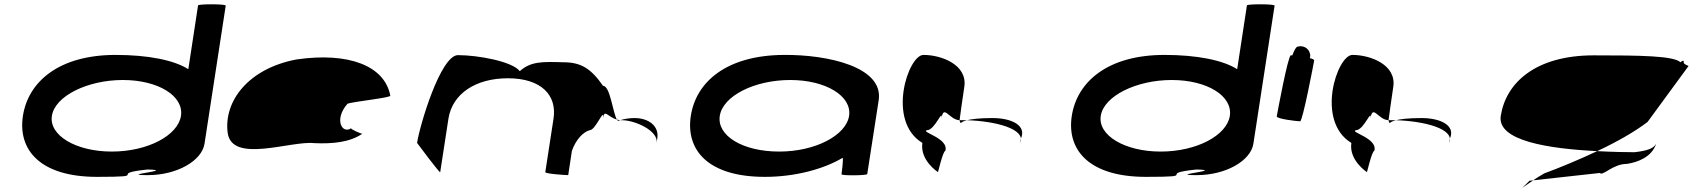

<svg xmlns="http://www.w3.org/2000/svg" viewBox="-20 -810 7830 888"><path d="M86 -274C62 -118 164 8 429 8C688 8 469 -6 662 -26C801 -23 518 0 664 0C798 0 914 -66 926 -146L1024 -784C1025 -792 897 -792 896 -785L851 -490C785 -532 664 -556 515 -556C250 -556 110 -430 86 -274ZM220 -274C234 -366 385 -440 548 -440C712 -440 831 -366 817 -274C803 -184 664 -109 497 -109C331 -109 206 -184 220 -274Z M1033 -196C1052 -52 1325 -160 1433 -148C1518 -144 1598 -152 1655 -191C1647 -193 1601 -212 1604 -217C1563 -188 1523 -257 1587 -330C1609 -340 1793 -358 1785 -368C1759 -506 1592 -570 1351 -535C1128 -493 1014 -341 1033 -196ZM1604 -217C1604 -217 1604 -218 1604 -218C1604 -218 1604 -217 1604 -217ZM1656 -192 1655 -191C1657 -191 1657 -191 1656 -190Z M1909 -149C1909 -149 2015 -6 2016 -14L2054 -261C2072 -376 2179 -448 2329 -448C2483 -448 2557 -370 2540 -261L2502 -14C2501 -6 2597 0 2608 0L2625 -112C2643 -164 2677 -200 2708 -208C2735 -208 2777 -320 2768 -261C2775 -309 2791 -269 2833 -257C2814 -290 2802 -413 2769 -413C2713 -494 2666 -522 2586 -522C2486 -525 2435 -526 2384 -481C2349 -526 2191 -555 2098 -555C2018 -555 1921 -230 1909 -149ZM2833 -257C2835 -254 2837 -252 2839 -251L2848 -254ZM2848 -254H2857C2917 -254 3026 -205 3017 -149L3020 -170C3029 -228 2979 -264 2915 -264C2894 -264 2870 -261 2848 -254Z M3175 -274C3151 -118 3252 8 3518 8C3657 8 3790 -28 3877 -80C3882 -76 3872 -4 3872 -4C3871 3 3990 2 3991 -5L4044 -347C4067 -500 3810 -558 3604 -556C3338 -554 3199 -430 3175 -274ZM3309 -274C3323 -366 3469 -440 3635 -440C3799 -440 3921 -366 3907 -274C3893 -184 3751 -109 3584 -109C3412 -109 3295 -184 3309 -274Z M4246 -149C4234 -68 4318 -14 4318 -14C4317 -6 4341 -112 4352 -112C4371 -171 4233 -200 4268 -208C4304 -208 4342 -314 4334 -261C4345 -331 4369 -256 4418 -254C4422 -281 4430 -346 4440 -409C4455 -510 4335 -556 4251 -556C4180 -556 4079 -250 4246 -149ZM4418 -254C4419 -246 4422 -242 4424 -241C4423 -237 4422 -246 4452 -254ZM4452 -254C4473 -259 4508 -264 4570 -264C4662 -264 4728 -228 4702 -170L4699 -149C4726 -215 4581 -250 4452 -254Z M4937 -274C4913 -118 5015 8 5280 8C5539 8 5320 -6 5513 -26C5652 -23 5369 0 5515 0C5649 0 5765 -66 5777 -146L5875 -784C5876 -792 5748 -792 5747 -785L5702 -490C5636 -532 5515 -556 5366 -556C5101 -556 4961 -430 4937 -274ZM5071 -274C5085 -366 5236 -440 5399 -440C5563 -440 5682 -366 5668 -274C5654 -184 5515 -109 5348 -109C5182 -109 5057 -184 5071 -274Z M5885 -272C5883 -260 5980 -249 5993 -249C6005 -249 6056 -518 6058 -530C6059 -534 6051 -538 6038 -541C6040 -548 6041 -556 6038 -564C6032 -588 6005 -602 5981 -594C5975 -594 5966 -578 5957 -554H5950C5937 -554 5887 -284 5885 -272Z M6230 -149C6218 -68 6302 -14 6302 -14C6301 -6 6325 -112 6336 -112C6355 -171 6217 -200 6252 -208C6288 -208 6326 -314 6318 -261C6329 -331 6353 -256 6402 -254C6406 -281 6414 -346 6424 -409C6439 -510 6319 -556 6235 -556C6164 -556 6063 -250 6230 -149ZM6402 -254C6403 -246 6406 -242 6408 -241C6407 -237 6406 -246 6436 -254ZM6436 -254C6457 -259 6492 -264 6554 -264C6646 -264 6712 -228 6686 -170L6683 -149C6710 -215 6565 -250 6436 -254Z M6921 -274C6903 -158 7145 -122 7367 -111C7459 -154 7541 -201 7600 -246L7789 -504C7796 -504 7765 -512 7767 -522C7769 -533 7761 -530 7752 -522C7721 -552 7566 -554 7351 -554C7083 -554 6945 -428 6921 -274ZM7054 26C7004 76 7013 62 7071 24ZM7071 24 7379 -10C7394 6 7438 -52 7505 -52C7556 -60 7620 -84 7640 -146C7629 -124 7601 -113 7540 -106C7506 -106 7443 -107 7367 -111C7284 -72 7198 -36 7122 -8C7101 4 7084 15 7071 24Z"/></svg>

Font: Ampere
Style: SCUltExtIta
Weight: 400
Version: Version 1